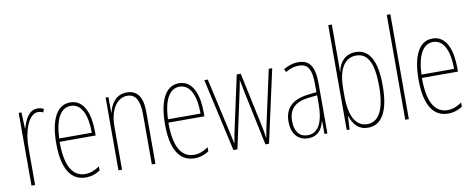

<svg xmlns="http://www.w3.org/2000/svg" viewBox="-65 -1060 3386 1370"><g transform="rotate(-10 1627.5 -375.0)"><path d="M208 -535C141 -535 113 -462 98 -409H96L91 -527H71V0H97V-277C97 -380 135 -509 208 -509C222 -509 237 -504 245 -500L253 -524C239 -532 221 -535 208 -535Z M445 -537C344 -537 297 -429 297 -264C297 -94 349 10 464 10C505 10 540 -3 568 -22V-52C533 -27 499 -15 464 -15C369 -15 322 -106 323 -273H584V-301C584 -421 550 -537 445 -537ZM445 -512C528 -512 561 -414 560 -297H324C330 -442 375 -512 445 -512Z M855 -537C775 -537 738 -474 724 -415H722L721 -527H701V0H727V-311C727 -445 786 -513 855 -513C909 -513 943 -471 943 -365V0H969V-375C969 -488 928 -537 855 -537Z M1233 -537C1132 -537 1085 -429 1085 -264C1085 -94 1137 10 1252 10C1293 10 1328 -3 1356 -22V-52C1321 -27 1287 -15 1252 -15C1157 -15 1110 -106 1111 -273H1372V-301C1372 -421 1338 -537 1233 -537ZM1233 -512C1316 -512 1349 -414 1348 -297H1112C1118 -442 1163 -512 1233 -512Z M1684 -390 1766 0H1792L1908 -527H1883L1801 -151C1793 -115 1791 -105 1781 -47H1779C1774 -82 1767 -120 1759 -156L1680 -527H1651L1572 -163C1564 -126 1553 -73 1550 -48H1548C1540 -83 1533 -118 1524 -157L1441 -527H1416L1534 0H1563L1647 -390C1654 -421 1660 -453 1665 -482H1666C1671 -453 1677 -422 1684 -390Z M2095 -537C2061 -537 2022 -525 1990 -505L2001 -483C2038 -505 2071 -512 2095 -512C2162 -512 2189 -475 2189 -355V-304L2128 -297C2018 -284 1956 -234 1956 -129C1956 -57 1991 10 2075 10C2151 10 2179 -43 2191 -93H2193L2194 0H2215V-358C2215 -489 2179 -537 2095 -537ZM2127 -274 2190 -281V-220C2190 -97 2159 -12 2075 -12C2017 -12 1982 -54 1982 -129C1982 -217 2028 -263 2127 -274Z M2381 -481V-760H2355V0H2376L2381 -97H2383C2403 -34 2441 10 2508 10C2609 10 2663 -83 2663 -269C2663 -445 2614 -537 2513 -537C2442 -537 2394 -489 2382 -418H2380C2381 -435 2381 -459 2381 -481ZM2513 -512C2600 -512 2637 -429 2637 -269C2637 -96 2590 -16 2508 -16C2433 -16 2381 -83 2381 -239V-294C2381 -426 2423 -512 2513 -512Z M2805 0V-760H2779V0Z M3070 -537C2969 -537 2922 -429 2922 -264C2922 -94 2974 10 3089 10C3130 10 3165 -3 3193 -22V-52C3158 -27 3124 -15 3089 -15C2994 -15 2947 -106 2948 -273H3209V-301C3209 -421 3175 -537 3070 -537ZM3070 -512C3153 -512 3186 -414 3185 -297H2949C2955 -442 3000 -512 3070 -512Z"/></g></svg>

Font: Noto Sans Gurmukhi UI ExtraCondensed Thin
Style: Regular
Weight: 100
Width: 2
Designer: Jelle Bosma - Monotype Design Team
Foundry: Monotype Imaging Inc.
Version: Version 2.004